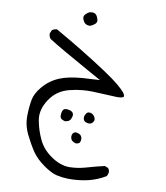

<svg xmlns="http://www.w3.org/2000/svg" viewBox="-47 -334 594 689"><g transform="rotate(5 250.0 10.0)"><path d="M254.9 -242.7Q278.8 -251 278.8 -263.2Q278.8 -265.6 278.3 -267.6Q275.4 -285.2 265.6 -289.6Q260.7 -291.5 256.3 -291.5Q252 -291.5 248.5 -291Q242.2 -289.1 234.9 -283.2Q227.5 -277.3 227.5 -269.5Q227.5 -262.7 231.9 -255.4Q233.4 -252 235.8 -249.5Q242.2 -243.2 254.9 -242.7ZM277.3 106.4Q279.8 106.9 282.7 106.9Q289.6 106.9 295.4 100.6Q299.8 95.7 299.8 90.8Q299.8 85.4 296.4 79.1Q291.5 70.3 281.7 67.9Q279.3 67.4 277.1 67.4Q274.9 67.4 273.9 67.9Q271 68.8 269.5 70.3Q260.7 79.1 260.7 88.4Q260.7 96.2 264.9 100.3Q269 104.5 277.3 106.4ZM193.4 106Q193.8 106 195.1 106Q196.3 106 198.5 105.7Q200.7 105.5 202.4 105.2Q204.1 105 205.6 104.5Q207 104 208.5 103Q213.4 100.6 215.8 95.7Q220.7 86.9 220.7 80.6Q220.7 74.7 216.6 70.6Q212.4 66.4 205.6 64.5Q198.7 62.5 193.8 62.5Q188 62.5 184.6 65.9Q178.7 71.8 177.2 87.9Q177.2 88.9 177.2 89.8Q177.2 95.2 180.7 99.1Q185.1 103 193.4 106ZM253.9 178.2Q254.9 177.2 256.6 172.9Q258.3 168.5 258.3 164.1Q258.3 148.9 242.2 144Q238.3 142.6 236.6 142.6Q234.9 142.6 233.9 143.1Q230.5 143.1 227.1 146.5Q221.7 151.9 221.7 161.1Q221.7 163.1 222.2 165Q223.1 175.3 239.3 182.1Q250 182.1 253.9 178.2ZM242.7 -53.7Q189.9 -53.7 160.2 -43.9Q124.5 -32.7 98.1 -6.3Q74.7 17.1 68.4 40Q61 66.9 57.6 100.6Q57.1 106.9 57.1 113.3Q57.1 138.7 66.4 164.1Q79.6 198.2 94.7 226.1Q109.9 252 136.2 273.9Q162.6 295.9 181.4 302Q200.2 308.1 223.1 311Q239.3 312.5 258.3 312.5Q277.3 312.5 296.4 309.6Q331.5 304.2 361.3 289.1L366.7 277.8Q367.2 276.4 367.2 273.4Q367.2 265.6 362.8 259.8L351.1 253.9Q317.9 258.3 290.8 263.9Q263.7 269.5 240.2 269.5Q232.9 269.5 225.6 269Q190.4 266.6 156.7 237.3Q128.4 213.4 116.2 180.4Q104 147.5 100.6 112.8Q100.1 107.9 100.1 103Q100.1 69.8 125 38.1Q152.8 1.5 200.2 -6.3Q225.6 -10.3 246.3 -10.3Q267.1 -10.3 283.7 -8.3L371.6 3.4Q376.5 3.9 381.8 3.9Q387.2 3.9 391.4 2.9Q395.5 2 396.5 0.7Q397.5 -0.5 397.5 -2Q397.5 -3.4 397.5 -3.9Q397 -7.8 393.1 -14.6Q386.2 -24.9 368.7 -42.5Q351.1 -60.1 317.4 -86.9Q236.3 -151.4 137.2 -219.7Q136.2 -219.7 133.5 -219.7Q130.9 -219.7 126.7 -218.5Q122.6 -217.3 118.7 -214.8L112.3 -202.6Q112.3 -201.2 112.3 -198.2Q112.3 -195.3 113.5 -191.2Q114.7 -187 117.7 -183.1Q157.7 -152.3 269 -77.1L306.6 -51.8Q251.5 -53.7 242.7 -53.7Z"/></g></svg>

Font: NaikaiFont
Style: ExtraLight
Weight: 200
Version: Version 1.89